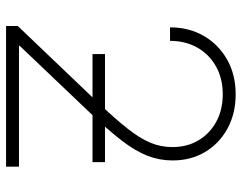

<svg xmlns="http://www.w3.org/2000/svg" viewBox="-100 -678 778 617"><g transform="rotate(90 288.5 -369.0)"><path d="M63 0V-37.6L310.1 -296.4Q361.8 -351.1 392.8 -390.4Q423.8 -429.7 438 -463.4Q452.1 -497.1 452.1 -534.2Q452.1 -582 430.4 -618.4Q408.7 -654.8 370.6 -675.5Q332.5 -696.3 282.2 -696.3Q231 -696.3 192.4 -674.3Q153.8 -652.3 132.3 -614.3Q110.8 -576.2 110.8 -526.9H67.4Q67.4 -587.4 94.7 -635Q122.1 -682.6 170.7 -710.2Q219.2 -737.8 282.7 -737.8Q344.7 -737.8 392.8 -711.4Q440.9 -685.1 468 -639.4Q495.1 -593.8 495.1 -535.2Q495.1 -493.2 480.2 -454.6Q465.3 -416 431.2 -371.6Q397 -327.1 339.4 -267.1L126.5 -43.5V-41.5H515.1V0ZM153.3 -277.8V-317.9H500.5V-277.8Z"/></g></svg>

Font: Inter 24pt ExtraLight
Style: Regular
Weight: 250
Designer: Rasmus Andersson
Foundry: rsms
Version: Version 4.001;git-66647c0bb